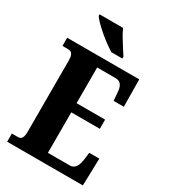

<svg xmlns="http://www.w3.org/2000/svg" viewBox="-222 -1037 1008 1142"><g transform="rotate(30 281.5 -465.5)"><path d="M18 0V-56H60Q72 -56 79.5 -62Q87 -68 90.5 -80Q94 -92 94 -109V-600Q94 -626 88.5 -638Q83 -650 75 -654Q67 -658 58 -658H18V-714H513L515 -527H445L441 -575Q440 -601 434 -617.5Q428 -634 416.5 -642Q405 -650 385 -650H261V-405H457V-342H261V-64H410Q428 -64 440 -73.5Q452 -83 458.5 -100Q465 -117 468 -139L474 -187H543L538 0ZM288 -771Q266 -785 239.5 -804.5Q213 -824 187.5 -846Q162 -868 142.5 -888Q123 -908 115 -921V-931H277Q286 -909 302 -882Q318 -855 335 -829Q352 -803 364 -784V-771Z"/></g></svg>

Font: Noto Serif Khmer ExtraCondensed Black
Style: Regular
Weight: 900
Width: 2
Designer: Danh Hong and the Monotype Design Team
Foundry: Monotype Imaging Inc.
Version: Version 2.004